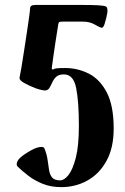

<svg xmlns="http://www.w3.org/2000/svg" viewBox="-20 -748 507 776"><path d="M227.5 8.3Q186 8.3 153.1 -4.9Q120.1 -18.1 95 -37.4Q69.8 -56.6 51.8 -74.2Q43.5 -82 51 -97.2Q58.6 -112.3 91.8 -132.3Q120.6 -150.4 138.4 -153.3Q156.2 -156.2 159.2 -148.9Q169.4 -124.5 172.4 -101.3Q175.3 -78.1 178.5 -59.6Q181.6 -41 191.2 -30Q200.7 -19 223.6 -19Q239.3 -19 256.6 -40.5Q273.9 -62 286.4 -110.4Q298.8 -158.7 298.8 -239.3Q298.8 -337.4 287.8 -392.3Q276.9 -447.3 238.3 -447.3Q217.3 -447.3 207 -437.5Q196.8 -427.7 191.2 -414.8Q185.5 -401.9 179.4 -392.1Q173.3 -382.3 160.6 -382.3Q155.8 -382.3 140.1 -386.2Q124.5 -390.1 101.1 -400.9Q73.7 -413.6 65.7 -420.9Q57.6 -428.2 59.1 -434.6Q61.5 -444.8 66.4 -474.1Q71.3 -503.4 77.1 -541.5Q83 -579.6 88.6 -616.7Q94.2 -653.8 97.9 -680.7Q101.6 -707.5 101.6 -713.9Q101.6 -728 122.6 -728H312.5Q350.1 -728 374.5 -726.8Q398.9 -725.6 408.2 -721.7Q412.6 -720.2 414.1 -709.5Q415.5 -698.7 409.7 -676.3Q402.3 -646 397.9 -640.4Q393.6 -634.8 390.1 -635.7Q382.3 -637.7 362.3 -649.2Q342.3 -660.6 315.4 -660.6H232.9Q225.1 -660.6 221.2 -659.7Q217.3 -658.7 215.8 -651.4Q215.3 -647.9 211.9 -627Q208.5 -606 204.1 -577.4Q199.7 -548.8 195.8 -521Q191.9 -493.2 189.5 -475.6Q189 -469.2 189.9 -468.3Q190.9 -467.3 194.3 -467.3Q196.3 -467.3 197.8 -468.8Q199.2 -470.2 208.5 -471.7Q217.8 -473.1 242.7 -473.1Q293.9 -473.1 338.9 -450.4Q383.8 -427.7 411.6 -374.3Q439.5 -320.8 439.5 -228.5Q439.5 -150.9 410.6 -98.1Q381.8 -45.4 333.7 -18.6Q285.6 8.3 227.5 8.3Z"/></svg>

Font: Dai Banna SIL
Style: Bold
Weight: 700
Designer: Victor Gaultney
Foundry: SIL International
Version: Version 4.000